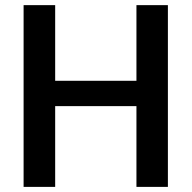

<svg xmlns="http://www.w3.org/2000/svg" viewBox="-20 -731 750 751"><path d="M636.7 0H513.7V-315.9H195.8V0H72.3V-710.9H195.8V-415H513.7V-710.9H636.7Z"/></svg>

Font: Vazir Medium FD-UI
Style: Medium-FD-UI
Weight: 500
Designer: Saber Rastikerdar
Foundry: Saber Rastikerdar
Version: Version 30.1.0